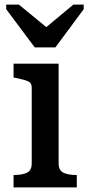

<svg xmlns="http://www.w3.org/2000/svg" viewBox="-20 -815 384 835"><path d="M131 -609H221L344 -775V-795H299L143 -665L218 -667L62 -795H7V-775ZM235 -538V-104Q235 -74 255.5 -64Q276 -54 311 -54H314V0H39V-54H42Q77 -54 97.5 -64Q118 -74 118 -104V-435Q118 -455 101 -462Q84 -469 49 -476L39 -478V-538Z"/></svg>

Font: Roboto Serif Medium
Style: Regular
Weight: 500
Designer: Greg Gazdowicz
Foundry: Commercial Type
Version: Version 1.008